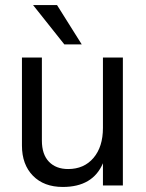

<svg xmlns="http://www.w3.org/2000/svg" viewBox="-20 -735 580 761"><path d="M467 0H388V-88Q348 6 229 6Q154 6 110.5 -38.5Q67 -83 67 -158V-507H146V-178Q146 -123 174 -94Q202 -65 250 -65Q313 -65 350.5 -109Q388 -153 388 -228V-507H467ZM304 -559H235L111 -715H206Z"/></svg>

Font: Hind Guntur
Style: Regular
Weight: 400
Designer: Manushi Parikh, Hitesh Malaviya
Foundry: Indian Type Foundry
Version: Version 1.002;PS 1.0;hotconv 1.0.86;makeotf.lib2.5.63406; tt